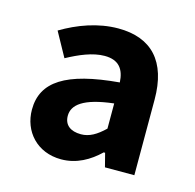

<svg xmlns="http://www.w3.org/2000/svg" viewBox="-68 -882 539 530"><g transform="rotate(15 201.5 -617.0)"><path d="M149 -422C193 -422 229 -443 258 -471H262L272 -432H356V-648C356 -757 304 -812 209 -812C151 -812 95 -791 48 -763L86 -694C121 -713 158 -729 192 -729C233 -729 249 -706 251 -669C100 -656 36 -614 36 -534C36 -472 80 -422 149 -422ZM184 -503C154 -503 136 -517 136 -543C136 -574 164 -599 251 -609V-537C228 -515 208 -503 184 -503Z"/></g></svg>

Font: Noto Sans Mono CJK HK
Style: Bold
Weight: 700
Designer: Ryoko NISHIZUKA 西塚涼子 (kana, bopomofo & ideographs); Paul D. Hunt (Latin, Greek & Cyrillic); Sandoll Communications 산돌커뮤니
Foundry: Adobe
Version: Version 2.004;hotconv 1.0.118;makeotfexe 2.5.65603